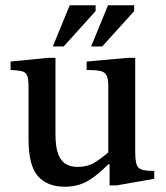

<svg xmlns="http://www.w3.org/2000/svg" viewBox="-20 -697 629 727"><path d="M225 10Q159 10 123.5 -30Q88 -70 88 -171V-371Q88 -399 82.5 -411.5Q77 -424 62 -427.5Q47 -431 20 -432V-464L161 -478H190V-189Q190 -139 201 -112Q212 -85 231 -75Q250 -65 274 -65Q310 -65 335.5 -80Q361 -95 390 -120V-373Q390 -400 383 -412.5Q376 -425 358.5 -428.5Q341 -432 308 -432V-464L463 -478H492V-119Q492 -73 505 -61.5Q518 -50 555 -50H564V-20L422 5H395V-75H390Q348 -32 311 -11Q274 10 225 10ZM221 -521H180L244 -677H342V-655ZM367 -521H325L389 -677H488V-655Z"/></svg>

Font: STIX Two Text Medium
Style: Regular
Weight: 500
Designer: Ross Mills, John Hudson & Paul Hanslow, Tiro Typeworks Ltd; with prior portions MicroPress Inc., and Coen Hoffman.
Foundry: Tiro Typeworks Ltd
Version: Version 2.13 b171